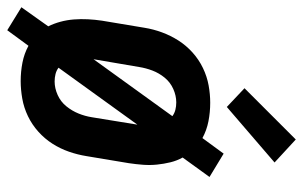

<svg xmlns="http://www.w3.org/2000/svg" viewBox="-180 -634 856 543"><g transform="rotate(90 248.5 -362.0)"><path d="M62 46 -3 6 51 -70Q43 -86 38 -104.5Q33 -123 31.5 -142.5Q30 -162 31 -182Q32 -202 35 -222L55 -342Q59 -367 68 -391.5Q77 -416 91 -438Q105 -460 125 -478Q145 -496 169 -507.5Q193 -519 218 -523.5Q243 -528 267 -528Q294 -528 319.5 -523Q345 -518 367 -506L411 -566L477 -526L422 -450Q431 -434 435.5 -415.5Q440 -397 442 -377.5Q444 -358 442.5 -338Q441 -318 438 -298L418 -178Q414 -153 405.5 -128.5Q397 -104 383 -82Q369 -60 349 -42Q329 -24 305 -12.5Q281 -1 255.5 3.5Q230 8 206 8Q179 8 153.5 3Q128 -2 106 -14ZM144 -198 305 -421Q297 -427 287 -429.5Q277 -432 266 -432Q247 -432 228 -423.5Q209 -415 196 -399Q183 -383 176 -364.5Q169 -346 166 -327ZM207 -88Q226 -88 245 -96.5Q264 -105 277 -121Q290 -137 297.5 -155.5Q305 -174 308 -193L329 -322L168 -99Q176 -93 186 -90.5Q196 -88 207 -88ZM279 -575 226 -625 371 -770 436 -710Z"/></g></svg>

Font: Iosevka Curly Slab
Style: Bold Italic
Weight: 700
Italic angle: -9°
Monospace: yes
Designer: Belleve Invis
Foundry: Belleve Invis
Version: Version 22.1.2; ttfautohint (v1.8.4)